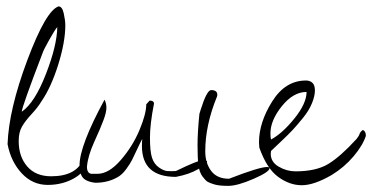

<svg xmlns="http://www.w3.org/2000/svg" viewBox="-20 -569 1177 607"><path d="M3.9 -113.3Q7.8 -222.7 66.4 -378.9Q125 -535.2 165 -548.8Q176.8 -548.8 181.6 -526.4Q186.5 -503.9 186.5 -489.3Q186.5 -436.5 164.1 -364.7Q141.6 -293 111.3 -249Q99.6 -229.5 79.6 -208Q59.6 -186.5 49.3 -168.5Q39.1 -150.4 39.1 -123Q39.1 -74.2 65.9 -43Q92.8 -11.7 141.6 -11.7Q222.7 -11.7 244.1 -67.4H254.9Q254.9 -29.3 216.8 -6.8Q178.7 15.6 130.9 15.6Q83 15.6 48.8 -21Q14.6 -57.6 3.9 -113.3ZM161.1 -483.4Q153.3 -474.6 135.3 -442.4Q117.2 -410.2 114.3 -400.4Q48.8 -229.5 48.8 -215.8Q89.8 -244.1 125 -334.5Q160.2 -424.8 161.1 -483.4Z M466.8 -241.2Q454.1 -176.8 454.1 -133.8Q454.1 -90.8 460.4 -70.8Q466.8 -50.8 481.9 -40Q497.1 -29.3 508.3 -28.3Q519.5 -27.3 536.1 -28.3Q606.4 -62.5 620.6 -62.5Q634.8 -62.5 634.8 -57.6Q634.8 -50.8 606.4 -34.2Q578.1 -17.6 536.1 -9.8Q428.7 -9.8 428.7 -107.4Q428.7 -118.2 429.7 -129.9Q423.8 -119.1 413.6 -97.2Q403.3 -75.2 397.5 -63.5Q391.6 -51.8 379.9 -35.6Q368.2 -19.5 356.4 -11.7Q324.2 8.8 281.2 8.8Q262.7 6.8 251 0Q231.4 -10.7 231.4 -45.9Q231.4 -108.4 310.5 -253.9Q316.4 -242.2 316.4 -228Q316.4 -213.9 307.1 -189Q297.9 -164.1 277.8 -120.1Q257.8 -76.2 254.9 -42Q254.9 -21.5 268.6 -19.5Q273.4 -19.5 288.1 -19.5Q324.2 -19.5 361.8 -63Q399.4 -106.4 420.9 -157.7Q442.4 -209 442.4 -239.3L453.1 -251Q466.8 -251 466.8 -241.2Z M610.4 -209 614.3 -221.7Q633.8 -284.2 647.5 -284.2Q667 -284.2 667 -269.5Q667 -266.6 666 -263.7Q628.9 -172.9 628.9 -90.8Q628.9 -53.7 647.5 -28.8Q666 -3.9 704.1 -3.9Q799.8 -41 824.2 -41Q832 -41 832 -37.1Q832 -25.4 781.2 -3.4Q730.5 18.6 701.7 18.6Q672.9 18.6 658.2 14.2Q643.6 9.8 636.7 5.9Q629.9 2 620.1 -11.2Q610.4 -24.4 607.4 -46.4Q604.5 -68.4 604.5 -109.4Q604.5 -150.4 610.4 -209ZM712.9 -422.9Z M799.8 -102.5Q798.8 -111.3 798.8 -119.1Q798.8 -181.6 840.3 -248Q881.8 -314.5 947.3 -314.5Q960 -314.5 967.8 -307.1Q975.6 -299.8 975.6 -282.7Q975.6 -265.6 966.3 -242.7Q957 -219.7 938 -196.3Q918.9 -172.9 905.3 -158.2Q891.6 -143.6 866.7 -120.1Q841.8 -96.7 836.9 -91.8Q835.9 -84 835.9 -83Q835.9 -56.6 861.3 -42Q886.7 -27.3 914.1 -27.3Q979.5 -27.3 1018.1 -50.8Q1056.6 -74.2 1107.4 -129.9Q1115.2 -139.6 1116.7 -145.5Q1118.2 -151.4 1127 -158.2Q1136.7 -154.3 1136.7 -139.6Q1127 -109.4 1097.7 -74.7Q1068.4 -40 1028.3 -15.6Q972.7 16.6 934.1 16.6Q895.5 16.6 859.4 -9.8Q823.2 -36.1 799.8 -102.5ZM949.2 -278.3Q907.2 -278.3 871.1 -233.4Q835 -188.5 835 -147.5Q835 -133.8 836.9 -127.9Q873 -147.5 911.1 -194.8Q949.2 -242.2 949.2 -278.3Z"/></svg>

Font: Dawning of a New Day
Style: Regular
Weight: 400
Designer: Kimberly Geswein
Foundry: Kimberly Geswein
Version: Version 1.002 2010